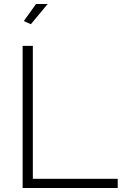

<svg xmlns="http://www.w3.org/2000/svg" viewBox="-20 -939 621 959"><path d="M93 0V-710H144V-46H568V0ZM134 -818 99 -834 160 -919H218Z"/></svg>

Font: Raleway Light
Style: Regular
Weight: 300
Designer: Matt McInerney, Pablo Impallari, Rodrigo Fuenzalida
Foundry: Matt McInerney, Pablo Impallari, Rodrigo Fuenzalida
Version: Version 4.026